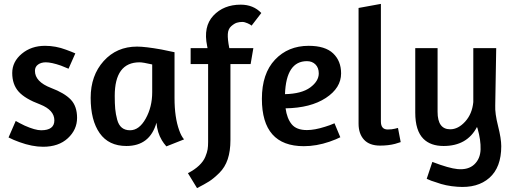

<svg xmlns="http://www.w3.org/2000/svg" viewBox="-20 -746 2637 989"><path d="M212 -510Q267 -510 320 -490Q350 -479 368 -471L333 -392Q320 -398 294 -408Q245 -425 216 -425Q192 -425 176 -413.5Q160 -402 160 -381Q160 -325 243 -293Q312 -267 344.5 -233Q377 -199 377 -139Q377 -78 329.5 -34Q282 10 202 10Q146 10 80 -14Q49 -25 24 -38L61 -123Q80 -112 107 -99Q161 -75 192 -75Q260 -75 260 -126Q260 -179 187 -208Q109 -237 76 -274Q43 -311 43 -370Q43 -428 92 -469Q141 -510 212 -510Z M879 -477V-241Q879 -141 903 -75Q913 -46 928 -28L837 8Q823 -8 814 -23Q790 -63 786 -114Q752 6 631 6Q540 6 493.5 -60Q447 -126 447 -242Q447 -357 514 -431.5Q581 -506 686 -506Q728 -506 812 -491Q828 -488 879 -477ZM650 -75Q697 -75 730.5 -135Q764 -195 764 -271V-414Q716 -425 699 -425Q571 -425 571 -252Q571 -212 573.5 -185Q576 -158 583.5 -130Q591 -102 607.5 -88.5Q624 -75 650 -75Z M1326 -679 1276 -614Q1271 -619 1255.5 -626Q1240 -633 1228 -633Q1213 -633 1200 -629Q1187 -625 1171 -611Q1155 -597 1153.5 -570.5Q1152 -544 1161 -499V-498H1285L1271 -416H1167V-25Q1167 32 1153 74Q1139 116 1109.5 145Q1080 174 1057 188.5Q1034 203 995 223L948 146Q983 128 1005.5 106.5Q1028 85 1037.5 62Q1047 39 1049.5 23Q1052 7 1052 -14V-416H962V-498H1049Q1047 -506 1047 -509Q1026 -609 1079 -665.5Q1132 -722 1220 -722Q1285 -722 1326 -679Z M1329 -237Q1329 -367 1396.5 -438.5Q1464 -510 1570 -510Q1655 -510 1696 -471Q1737 -432 1737 -368Q1737 -293 1658.5 -241.5Q1580 -190 1451 -188Q1458 -136 1482.5 -106Q1507 -76 1561 -76Q1601 -76 1654 -93Q1678 -100 1703 -111L1733 -39Q1714 -29 1677 -16Q1610 7 1545 7Q1329 7 1329 -237ZM1561 -431Q1454 -431 1448 -261Q1534 -263 1578 -295.5Q1622 -328 1622 -368Q1622 -397 1605 -414Q1588 -431 1561 -431Z M1938 4Q1883 4 1855 -26.5Q1827 -57 1827 -109V-705L1942 -726V-120Q1942 -79 1977 -79Q1999 -79 2014 -83L2030 -87L2044 -14L2015 -5Q1981 4 1938 4Z M2440 -84 2437 -92Q2386 6 2265 6Q2198 6 2161 -31Q2119 -73 2119 -166V-498H2234V-170Q2234 -80 2299 -80Q2340 -80 2376 -119.5Q2412 -159 2418 -220V-498H2536L2531 -203Q2529 -162 2545.5 -97Q2562 -32 2562 7Q2562 116 2501 170Q2440 224 2336 216Q2276 212 2226 193Q2201 186 2178 175L2207 88Q2293 121 2337 125Q2392 130 2423 101Q2454 72 2455.5 23.5Q2457 -25 2440 -84Z"/></svg>

Font: Amaranth
Style: Regular
Weight: 400
Designer: Gesine Todt
Foundry: Gesine Todt
Version: Version 1.000